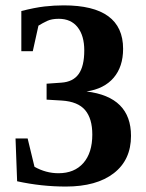

<svg xmlns="http://www.w3.org/2000/svg" viewBox="-20 -682 540 712"><path d="M465.8 -178.2Q465.8 -88.9 401.9 -39.6Q337.9 9.8 224.1 9.8Q133.3 9.8 43.5 -9.8L37.6 -168.5H82.5L107.9 -63.5Q150.4 -39.6 196.8 -39.6Q255.9 -39.6 289.1 -77.4Q322.3 -115.2 322.3 -183.1Q322.3 -242.2 295.7 -273.7Q269 -305.2 209.5 -309.1L152.8 -312.5V-371.6L207.5 -375.5Q251 -378.4 271.7 -407.5Q292.5 -436.5 292.5 -495.1Q292.5 -549.8 267.8 -581.1Q243.2 -612.3 197.8 -612.3Q171.4 -612.3 154.5 -604.2Q137.7 -596.2 122.6 -586.9L101.6 -492.2H59.1V-641.1Q108.9 -653.8 145 -658Q181.2 -662.1 216.3 -662.1Q436.5 -662.1 436.5 -501Q436.5 -434.6 401.4 -393.6Q366.2 -352.5 300.8 -342.8Q465.8 -322.8 465.8 -178.2Z"/></svg>

Font: Liberation Serif
Style: Bold
Weight: 700
Designer: Steve Matteson
Foundry: Ascender Corporation
Version: Version 2.1.5